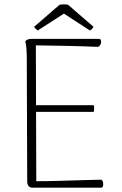

<svg xmlns="http://www.w3.org/2000/svg" viewBox="-20 -869 567 889"><path d="M130 0Q119 0 112.5 -7.5Q106 -15 106 -28L104 -592Q104 -622 102.5 -643Q101 -664 97 -678Q102 -684 109 -686.5Q116 -689 127 -689H438Q444 -689 446.5 -684Q449 -679 448 -672Q447 -665 443 -659.5Q439 -654 434 -652Q361 -655 291.5 -656.5Q222 -658 146 -659L148 -30Q198 -30 249 -31.5Q300 -33 350 -34.5Q400 -36 448 -37Q453 -36 455.5 -29.5Q458 -23 458 -16.5Q458 -10 456 -5Q454 0 447 0ZM139 -351V-382H414Q416 -374 416 -366.5Q416 -359 414 -351ZM295 -847 413 -745Q411 -741 406 -735.5Q401 -730 396 -728L276 -806L155 -728Q151 -730 145.5 -735.5Q140 -741 138 -745L256 -847Q262 -848 269 -848.5Q276 -849 282.5 -848.5Q289 -848 295 -847Z"/></svg>

Font: Arima Thin ExtraLight
Style: Regular
Weight: 250
Version: Version 1.100